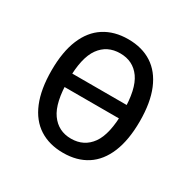

<svg xmlns="http://www.w3.org/2000/svg" viewBox="-121 -617 741 744"><g transform="rotate(30 249.5 -245.0)"><path d="M250 9Q188 9 143.5 -19.5Q99 -48 75.5 -105Q52 -162 52 -246Q52 -329 75.5 -385.5Q99 -442 143.5 -470.5Q188 -499 250 -499Q312 -499 356 -470.5Q400 -442 423.5 -385.5Q447 -329 447 -246Q447 -162 423.5 -105Q400 -48 356 -19.5Q312 9 250 9ZM249 -54Q307 -54 339.5 -99.5Q372 -145 372 -246Q372 -346 340 -391Q308 -436 250 -436Q192 -436 159.5 -391Q127 -346 127 -246Q127 -145 159.5 -99.5Q192 -54 249 -54ZM103 -215V-275H396V-215Z"/></g></svg>

Font: Nunito Sans 10pt Condensed
Style: Regular
Weight: 400
Width: 3
Designer: Vernon Adams
Foundry: Vernon Adams
Version: Version 3.101;gftools[0.9.27]